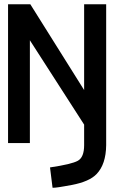

<svg xmlns="http://www.w3.org/2000/svg" viewBox="-20 -675 540 906"><path d="M481 -655V10Q480 100 436 146Q402 182 318 198Q244 212 228 211L216 115Q318 100 347.5 83.5Q377 67 377 10V-87L121 -485V0H18V-655H123L377 -250V-655Z"/></svg>

Font: Lekton
Style: Bold
Weight: 700
Designer: Paolo Mazzetti, Luciano Perondi, Raffaele Flato, Elena Papassissa, Emilio Macchia, Michela Povoleri, Tobias Seemiller, R
Version: Version 34.000